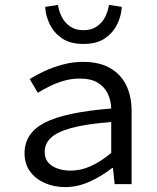

<svg xmlns="http://www.w3.org/2000/svg" viewBox="-20 -750 640 782"><path d="M246 12Q200 12 162.5 -4.5Q125 -21 102.5 -51.5Q80 -82 80 -126Q80 -208 162.5 -250.5Q245 -293 433 -308Q432 -341 419 -368.5Q406 -396 378.5 -413Q351 -430 304 -430Q272 -430 242 -421.5Q212 -413 184 -399.5Q156 -386 134 -372L101 -428Q126 -444 160.5 -460Q195 -476 235.5 -487Q276 -498 318 -498Q384 -498 428 -473Q472 -448 494 -403Q516 -358 516 -298V0H447L440 -66H437Q397 -34 347 -11Q297 12 246 12ZM268 -55Q309 -55 350 -73.5Q391 -92 433 -127V-253Q329 -245 270 -228.5Q211 -212 186.5 -188Q162 -164 162 -132Q162 -104 177 -87.5Q192 -71 216 -63Q240 -55 268 -55ZM320 -571Q266 -571 233 -593.5Q200 -616 183 -650.5Q166 -685 164 -722L216 -730Q220 -704 232 -680.5Q244 -657 266 -642Q288 -627 320 -627Q352 -627 374 -642Q396 -657 408 -680.5Q420 -704 424 -730L476 -722Q474 -685 457 -650.5Q440 -616 407 -593.5Q374 -571 320 -571Z"/></svg>

Font: Source Code Variable
Style: Regular
Weight: 400
Monospace: yes
Designer: Paul D. Hunt, Teo Tuominen
Foundry: Adobe Systems Incorporated
Version: Version 1.010;hotconv 1.0.106;makeotfexe 2.5.65593